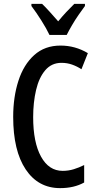

<svg xmlns="http://www.w3.org/2000/svg" viewBox="-20 -960 497 990"><path d="M297 -636Q246 -636 213.5 -598Q181 -560 166 -496Q151 -432 151 -356Q151 -226 191.5 -152.5Q232 -79 303 -79Q333 -79 360.5 -87.5Q388 -96 414 -109V-19Q362 10 290 10Q177 10 112.5 -86.5Q48 -183 48 -357Q48 -460 75 -543.5Q102 -627 156.5 -676Q211 -725 292 -725Q368 -725 433 -686L400 -603Q377 -618 351.5 -627Q326 -636 297 -636ZM235 -780Q220 -812 193.5 -854Q167 -896 142 -929V-940H197Q215 -923 236.5 -899Q258 -875 280 -850Q304 -879 321.5 -897.5Q339 -916 363 -940H418V-929Q403 -909 385 -883Q367 -857 351 -829.5Q335 -802 324 -780Z"/></svg>

Font: Noto Sans Thai ExtCond Med
Style: Regular
Weight: 500
Width: 2
Designer: Monotype Design Team
Foundry: Monotype Imaging Inc.
Version: Version 2.002; ttfautohint (v1.8.4.7-5d5b)